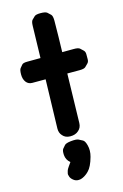

<svg xmlns="http://www.w3.org/2000/svg" viewBox="-157 -853 786 1223"><g transform="rotate(-15 235.5 -241.5)"><path d="M241.7 -786.1Q210.9 -786.1 201.7 -777.1Q192.4 -768.1 183.1 -759Q173.8 -750 173.3 -720.2L168 -509.8Q120.6 -509.3 80.6 -509.3Q53.2 -509.3 45.4 -499.8Q37.6 -490.2 29.5 -480.7Q21.5 -471.2 21.5 -439.5Q21.5 -409.2 36.6 -389.6Q51.3 -370.6 76.7 -370.6H164.6L155.8 -47.9Q155.3 -19 172.9 -0.5Q190.4 20.5 222.2 21Q257.3 21.5 278.3 2Q299.3 -16.1 299.8 -46.4L307.6 -370.6H388.7Q418.9 -370.6 428.5 -380.1Q438 -389.6 447.3 -398.9Q456.5 -408.2 456.5 -424.8Q456.5 -441.4 456.5 -458Q456.5 -474.6 446.8 -483.9Q437 -493.2 427.2 -502.2Q417.5 -511.2 385.7 -510.7L311.5 -510.3Q314.5 -605 315.4 -716.8Q315.4 -748.5 305.4 -758.1Q295.4 -767.6 285.2 -776.9Q274.9 -786.1 241.7 -786.1ZM270.5 267.6Q295.9 242.7 313 180.7Q324.2 140.6 314.5 104.5Q306.6 74.7 293.7 67.9Q280.8 61 267.6 54.4Q254.4 47.9 217.3 51.8Q184.6 55.7 176 65.4Q167.5 75.2 158.9 85.2Q150.4 95.2 152.3 125.5Q154.8 158.2 180.7 179.2Q172.9 190.4 163.6 203.6Q151.9 220.2 149.9 228.3Q147.9 236.3 145.8 244.4Q143.6 252.4 149.4 267.6Q153.8 280.8 170.9 293.5Q184.1 303.2 199.7 303.2Q212.9 303.2 218.5 301Q224.1 298.8 229.7 296.9Q235.4 294.9 241.5 290.8Q247.6 286.6 253.4 282.7Q259.3 278.8 270.5 267.6Z"/></g></svg>

Font: Comic Relief
Style: Bold
Weight: 700
Designer: Jeff Davis
Foundry: Loudifier
Version: Version 1.200; ttfautohint (v1.8.4.7-5d5b)